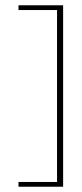

<svg xmlns="http://www.w3.org/2000/svg" viewBox="-20 -650 309 727"><path d="M50 57V39H196V-612H50V-630H219V57Z"/></svg>

Font: Alumni Sans Thin Thin
Style: Regular
Weight: 250
Version: Version 1.018